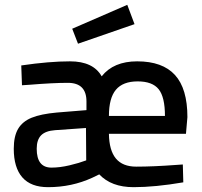

<svg xmlns="http://www.w3.org/2000/svg" viewBox="-20 -764 838 795"><path d="M37 0ZM37 -148Q37 -200 55 -230.5Q73 -261 111 -276.5Q149 -292 215 -298L338 -308V-344Q338 -421 261 -421Q200 -421 102 -413L71 -411L68 -493Q184 -510 270 -510Q366 -510 401 -448Q450 -510 548 -510Q653 -510 704.5 -453.5Q756 -397 756 -279L750 -210H431Q432 -141 460 -107.5Q488 -74 544 -74Q614 -74 708 -81L737 -83L739 -9Q622 11 533 11Q441 11 391 -42L362 -28Q277 11 179 11Q108 11 72.5 -29.5Q37 -70 37 -148ZM663 -284Q663 -362 637 -394.5Q611 -427 550 -427Q489 -427 460 -392.5Q431 -358 431 -284ZM337 -100 336 -234 208 -225Q168 -222 150 -203.5Q132 -185 132 -148Q132 -70 193 -70Q228 -70 268 -79.5Q308 -89 337 -100ZM279 -645 507 -744 537 -664 303 -583Z"/></svg>

Font: sheba-seeBold
Style: Regular
Weight: 600
Designer: Mohamed Galeb, the designers
Foundry: Kief Type Foundry
Version: Version 2.010; ttfautohint (v1.5.33-1714) -l 8 -r 50 -G 200 